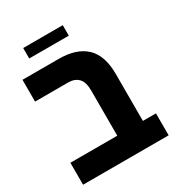

<svg xmlns="http://www.w3.org/2000/svg" viewBox="-177 -846 876 954"><g transform="rotate(-30 261.5 -368.5)"><path d="M19 0V-126H288V-385Q288 -434 267 -455.5Q246 -477 209 -477H19V-602H227Q329 -602 382 -551.5Q435 -501 435 -396V-126H510V0ZM101 -677V-737H328V-677Z"/></g></svg>

Font: Noto Sans Hebrew SemiCondensed
Style: Bold
Weight: 700
Width: 4
Designer: Monotype Design Team
Foundry: Monotype Imaging Inc.
Version: Version 2.004; ttfautohint (v1.8.4.7-5d5b)